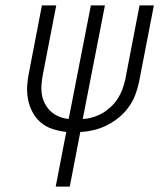

<svg xmlns="http://www.w3.org/2000/svg" viewBox="-20 -690 590 710"><path d="M186 0 225 -202Q199 -205 174.5 -213Q150 -221 131.5 -236.5Q113 -252 101 -274Q89 -296 84 -321Q79 -346 80.5 -372.5Q82 -399 88 -426L135 -670H188L139 -417Q135 -397 133.5 -377.5Q132 -358 135 -340Q138 -322 146.5 -306Q155 -290 168 -278Q181 -266 198 -259Q215 -252 234 -250L316 -670H368L286 -250Q305 -251 323.5 -256.5Q342 -262 358.5 -271.5Q375 -281 390 -295Q405 -309 415.5 -325.5Q426 -342 432.5 -359.5Q439 -377 443 -395L496 -670H549L494 -386Q489 -362 480 -338.5Q471 -315 455.5 -293.5Q440 -272 419 -255Q398 -238 375 -226.5Q352 -215 326.5 -209Q301 -203 277 -202L238 0Z"/></svg>

Font: Lode Dark
Style: Italic
Weight: 400
Italic angle: -11°
Monospace: yes
Designer: Belleve Invis
Foundry: Belleve Invis
Version: Version 29.2.0; ttfautohint (v1.8.3)